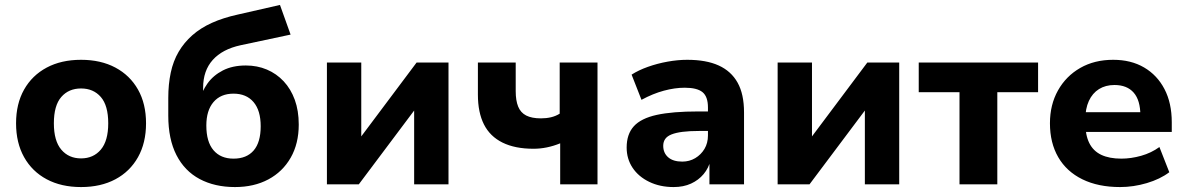

<svg xmlns="http://www.w3.org/2000/svg" viewBox="-20 -746 4803 777"><path d="M308 11Q228 11 169 -20.5Q110 -52 77.5 -110Q45 -168 45 -247Q45 -326 77.5 -383.5Q110 -441 169 -472.5Q228 -504 308 -504Q388 -504 447 -472.5Q506 -441 538.5 -383.5Q571 -326 571 -247Q571 -168 538.5 -110Q506 -52 447 -20.5Q388 11 308 11ZM308 -105Q358 -105 388 -140.5Q418 -176 418 -247Q418 -319 388 -353.5Q358 -388 308 -388Q258 -388 228 -353.5Q198 -319 198 -247Q198 -176 228 -140.5Q258 -105 308 -105Z M931 11Q849 11 788 -21.5Q727 -54 694 -118.5Q661 -183 661 -278V-350Q661 -405 671 -452Q681 -499 703 -536.5Q725 -574 758.5 -603.5Q792 -633 837.5 -653.5Q883 -674 942 -687L1113 -726L1156 -606L954 -563Q880 -547 841 -503.5Q802 -460 802 -391V-335H787Q796 -375 819.5 -408Q843 -441 882 -461Q921 -481 975 -481Q1021 -481 1060 -464.5Q1099 -448 1128 -417Q1157 -386 1173 -342Q1189 -298 1189 -242Q1189 -165 1156.5 -108Q1124 -51 1066 -20Q1008 11 931 11ZM925 -104Q978 -104 1006.5 -137Q1035 -170 1035 -235Q1035 -299 1006 -333Q977 -367 925 -367Q873 -367 844 -333Q815 -299 815 -238Q815 -172 844 -138Q873 -104 925 -104Z M1303 0V-493H1442V-166H1421L1666 -493H1795V0H1656V-328H1678L1432 0Z M2247 0V-166Q2220 -155 2193 -149.5Q2166 -144 2139 -144Q2064 -144 2013.5 -169Q1963 -194 1938.5 -242.5Q1914 -291 1914 -363V-493H2067V-377Q2067 -339 2077 -314.5Q2087 -290 2109.5 -278.5Q2132 -267 2169 -267Q2191 -267 2210 -271.5Q2229 -276 2245 -286V-493H2398V0Z M2706 11Q2651 11 2607.5 -10Q2564 -31 2540 -67Q2516 -103 2516 -149Q2516 -203 2545 -235Q2574 -267 2637.5 -281Q2701 -295 2806 -295H2862V-216H2808Q2770 -216 2742.5 -212.5Q2715 -209 2697.5 -202Q2680 -195 2672 -183.5Q2664 -172 2664 -156Q2664 -127 2684 -109.5Q2704 -92 2741 -92Q2770 -92 2793.5 -106Q2817 -120 2831 -143.5Q2845 -167 2845 -198V-311Q2845 -355 2823 -373Q2801 -391 2751 -391Q2711 -391 2666.5 -379Q2622 -367 2576 -342L2536 -444Q2564 -462 2602 -475.5Q2640 -489 2681.5 -496.5Q2723 -504 2761 -504Q2838 -504 2888.5 -481Q2939 -458 2965 -411.5Q2991 -365 2991 -291V0H2851V-99H2856Q2848 -66 2827.5 -41.5Q2807 -17 2776.5 -3Q2746 11 2706 11Z M3127 0V-493H3266V-166H3245L3490 -493H3619V0H3480V-328H3502L3256 0Z M3863 0V-373H3698V-493H4181V-373H4016V0Z M4513 11Q4424 11 4360 -20.5Q4296 -52 4262.5 -110Q4229 -168 4229 -247Q4229 -322 4261.5 -380Q4294 -438 4351.5 -471Q4409 -504 4485 -504Q4557 -504 4610 -473Q4663 -442 4692.5 -385.5Q4722 -329 4722 -251V-212H4354V-292H4610L4595 -278Q4595 -340 4568 -371Q4541 -402 4490 -402Q4454 -402 4427.5 -385.5Q4401 -369 4386.5 -337.5Q4372 -306 4372 -261V-251Q4372 -200 4388 -167.5Q4404 -135 4436.5 -119.5Q4469 -104 4518 -104Q4557 -104 4598 -115.5Q4639 -127 4672 -151L4712 -49Q4675 -21 4621 -5Q4567 11 4513 11Z"/></svg>

Font: Nunito Sans 11pt ExtraBold
Style: Regular
Weight: 800
Version: Version 3.101;gftools[0.9.27]